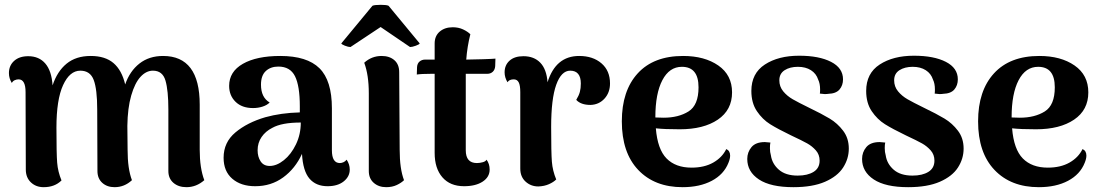

<svg xmlns="http://www.w3.org/2000/svg" viewBox="-20 -762 4565 796"><path d="M827 -15Q794 14 753 14Q720 14 699 -4Q678 -22 678 -53V-308Q678 -387 666 -428Q654 -469 614 -469Q586 -469 562.5 -443.5Q539 -418 524 -366Q509 -314 508 -240L509 -141Q509 -62 527 -15Q496 14 455 14Q424 14 404 -4Q384 -22 384 -53L383 -308Q383 -392 368.5 -430.5Q354 -469 313 -469Q269 -469 241.5 -409Q214 -349 214 -233Q214 -125 217 -87.5Q220 -50 235 -14Q207 14 161 14Q129 14 108 -6Q87 -26 87 -59L86 -380Q86 -433 57 -433Q49 -433 41 -429.5Q33 -426 29 -418Q17 -437 17 -459Q17 -490 38.5 -509.5Q60 -529 97 -529Q142 -529 168 -498.5Q194 -468 198 -408Q217 -466 256 -498Q295 -530 356 -530Q416 -530 450.5 -500.5Q485 -471 499 -412Q518 -467 558 -498.5Q598 -530 656 -530Q808 -530 808 -328V-141Q808 -65 827 -15Z M1430 -59Q1430 -30 1405 -10Q1380 10 1338 10Q1290 10 1263 -21.5Q1236 -53 1232 -124Q1204 -63 1154 -26.5Q1104 10 1038 10Q979 10 943 -21Q907 -52 907 -108Q907 -172 956 -213Q1005 -254 1080 -276Q1145 -294 1223 -296V-321Q1223 -406 1203 -446Q1183 -486 1134 -486Q1102 -486 1082 -467.5Q1062 -449 1062 -411Q1062 -358 1098 -337Q1087 -326 1068.5 -320Q1050 -314 1029 -314Q983 -314 956.5 -340Q930 -366 930 -406Q930 -465 987 -497.5Q1044 -530 1142 -530Q1253 -530 1304.5 -479Q1356 -428 1356 -313V-139Q1356 -86 1389 -86Q1396 -86 1404 -89.5Q1412 -93 1417 -100Q1430 -81 1430 -59ZM1227 -254Q1148 -254 1109 -232Q1081 -218 1064.5 -194Q1048 -170 1048 -139Q1048 -112 1060.5 -93Q1073 -74 1098 -74Q1127 -74 1157 -98Q1187 -122 1207 -163.5Q1227 -205 1227 -254Z M1655 -15Q1644 -4 1625 5Q1606 14 1581 14Q1550 14 1529.5 -4Q1509 -22 1509 -53V-375Q1509 -451 1490 -502Q1521 -530 1562 -530Q1595 -530 1615 -512.5Q1635 -495 1635 -463L1637 -141Q1637 -62 1655 -15ZM1395 -582 1524 -738Q1532 -742 1559 -742Q1583 -742 1591 -738L1720 -582Q1719 -578 1704 -572.5Q1689 -567 1680 -567L1558 -650L1433 -567Q1424 -567 1410 -572.5Q1396 -578 1395 -582Z M2034 -519 2033 -488Q2032 -473 2023 -464.5Q2014 -456 2000 -456H1911V-426V-139Q1911 -86 1957 -86Q1969 -86 1981.5 -89.5Q1994 -93 1997 -100Q2010 -83 2010 -59Q2010 -28 1981 -9Q1952 10 1904 10Q1846 10 1814 -27Q1782 -64 1782 -128V-456H1768Q1727 -456 1708 -453L1709 -484Q1710 -499 1719.5 -507Q1729 -515 1743 -515H1782V-582Q1782 -613 1803 -631Q1824 -649 1857 -649Q1881 -649 1900 -640Q1919 -631 1930 -620Q1917 -569 1913 -515H1916Q1937 -515 1982.5 -516.5Q2028 -518 2034 -519Z M2509 -416Q2509 -378 2486 -353Q2463 -328 2428 -327Q2388 -327 2369 -348Q2380 -366 2384 -381Q2388 -396 2388 -416Q2388 -442 2377 -455.5Q2366 -469 2344 -469Q2307 -469 2286 -410.5Q2265 -352 2265 -236Q2265 -129 2268 -91.5Q2271 -54 2286 -18Q2275 -7 2256 1.5Q2237 10 2212 11Q2181 11 2159 -9Q2137 -29 2137 -63V-380Q2137 -408 2130.5 -420.5Q2124 -433 2110 -433Q2091 -433 2084 -421Q2072 -441 2072 -462Q2072 -492 2092.5 -510.5Q2113 -529 2150 -529Q2194 -529 2220 -502Q2246 -475 2250 -421Q2284 -530 2381 -530Q2438 -530 2473.5 -499.5Q2509 -469 2509 -416Z M3007 -117Q3007 -104 3000 -87Q2981 -39 2931 -12.5Q2881 14 2810 14Q2694 14 2626 -57.5Q2558 -129 2558 -259Q2558 -386 2624 -458Q2690 -530 2812 -530Q2901 -530 2958 -490.5Q3015 -451 3015 -379Q3015 -306 2956 -266Q2897 -226 2798 -226Q2734 -226 2699 -230Q2706 -143 2743.5 -105Q2781 -67 2847 -67Q2900 -67 2937 -88Q2974 -109 2991 -144Q3007 -137 3007 -117ZM2697 -276V-275L2731 -274Q2793 -274 2834.5 -300Q2876 -326 2876 -400Q2876 -485 2807 -485Q2755 -485 2726 -429.5Q2697 -374 2697 -276Z M3078 -103Q3078 -131 3095.5 -152Q3113 -173 3151 -173Q3158 -173 3174 -171Q3172 -163 3172 -148Q3172 -131 3176 -118Q3181 -83 3209 -58.5Q3237 -34 3287 -34Q3328 -34 3353 -49.5Q3378 -65 3378 -96Q3378 -121 3362.5 -138.5Q3347 -156 3326.5 -167.5Q3306 -179 3259 -201Q3205 -227 3173 -247Q3141 -267 3118 -301Q3095 -335 3095 -385Q3095 -458 3151 -494.5Q3207 -531 3293 -531Q3376 -531 3425.5 -505.5Q3475 -480 3475 -433Q3475 -408 3460.5 -391Q3446 -374 3414 -373Q3409 -372 3399 -372Q3393 -372 3379 -374Q3380 -379 3380 -391Q3380 -416 3372 -432Q3364 -457 3342 -471Q3320 -485 3288 -485Q3255 -485 3233 -471Q3211 -457 3211 -429Q3211 -403 3227 -383.5Q3243 -364 3266.5 -350.5Q3290 -337 3333 -316Q3387 -290 3419.5 -270.5Q3452 -251 3475.5 -220Q3499 -189 3499 -146Q3499 -104 3475.5 -67.5Q3452 -31 3400.5 -8.5Q3349 14 3269 14Q3175 14 3126.5 -18Q3078 -50 3078 -103Z M3554 -103Q3554 -131 3571.5 -152Q3589 -173 3627 -173Q3634 -173 3650 -171Q3648 -163 3648 -148Q3648 -131 3652 -118Q3657 -83 3685 -58.5Q3713 -34 3763 -34Q3804 -34 3829 -49.5Q3854 -65 3854 -96Q3854 -121 3838.5 -138.5Q3823 -156 3802.5 -167.5Q3782 -179 3735 -201Q3681 -227 3649 -247Q3617 -267 3594 -301Q3571 -335 3571 -385Q3571 -458 3627 -494.5Q3683 -531 3769 -531Q3852 -531 3901.5 -505.5Q3951 -480 3951 -433Q3951 -408 3936.5 -391Q3922 -374 3890 -373Q3885 -372 3875 -372Q3869 -372 3855 -374Q3856 -379 3856 -391Q3856 -416 3848 -432Q3840 -457 3818 -471Q3796 -485 3764 -485Q3731 -485 3709 -471Q3687 -457 3687 -429Q3687 -403 3703 -383.5Q3719 -364 3742.5 -350.5Q3766 -337 3809 -316Q3863 -290 3895.5 -270.5Q3928 -251 3951.5 -220Q3975 -189 3975 -146Q3975 -104 3951.5 -67.5Q3928 -31 3876.5 -8.5Q3825 14 3745 14Q3651 14 3602.5 -18Q3554 -50 3554 -103Z M4484 -117Q4484 -104 4477 -87Q4458 -39 4408 -12.5Q4358 14 4287 14Q4171 14 4103 -57.5Q4035 -129 4035 -259Q4035 -386 4101 -458Q4167 -530 4289 -530Q4378 -530 4435 -490.5Q4492 -451 4492 -379Q4492 -306 4433 -266Q4374 -226 4275 -226Q4211 -226 4176 -230Q4183 -143 4220.5 -105Q4258 -67 4324 -67Q4377 -67 4414 -88Q4451 -109 4468 -144Q4484 -137 4484 -117ZM4174 -276V-275L4208 -274Q4270 -274 4311.5 -300Q4353 -326 4353 -400Q4353 -485 4284 -485Q4232 -485 4203 -429.5Q4174 -374 4174 -276Z"/></svg>

Font: Arima Madurai Black
Style: Regular
Weight: 900
Designer: Joana Correia and Natanael Gama
Foundry: NDISCOVER
Version: Version 1.020